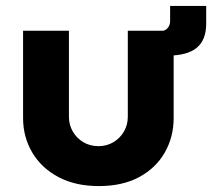

<svg xmlns="http://www.w3.org/2000/svg" viewBox="-20 -617 717 649"><path d="M314 12Q235 12 177.5 -18.5Q120 -49 89 -101.5Q58 -154 58 -218V-513H213V-222Q213 -195 226 -172.5Q239 -150 261.5 -136.5Q284 -123 313 -123Q341 -123 363.5 -136.5Q386 -150 399 -172.5Q412 -195 412 -222V-513H567V-218Q567 -154 537 -101.5Q507 -49 450.5 -18.5Q394 12 314 12ZM485 -429V-512H523Q538 -512 546.5 -522Q555 -532 555 -545V-597H677V-537Q677 -482 645 -455.5Q613 -429 546 -429Z"/></svg>

Font: MuseoModerno Thin
Style: Bold
Weight: 700
Version: Version 1.003